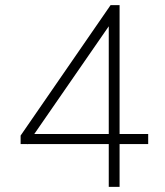

<svg xmlns="http://www.w3.org/2000/svg" viewBox="-20 -725 640 745"><path d="M555 -205V-166H444V0H402V-166H86L85 -164V-166H60V-199L409 -705H444V-205ZM113 -205H402V-623Z"/></svg>

Font: wassup Sans
Style: Light
Weight: 200
Version: Version 2.001